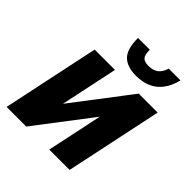

<svg xmlns="http://www.w3.org/2000/svg" viewBox="-202 -870 1001 1001"><g transform="rotate(45 298.0 -369.5)"><path d="M9 0 122.2 -536H272.2L205.2 -219.2L447 -536H586.8L473.6 0H323.6L388.6 -307.6L153.8 0ZM369.8 -591.6Q305 -591.6 272.1 -624.5Q239.2 -657.4 239.2 -738.8H326Q326 -700.6 338.4 -687.3Q350.8 -674 380.2 -674Q412.8 -674 433.8 -688.8Q454.8 -703.6 465.6 -738.8H552.4Q534.6 -666.4 489.3 -629Q444 -591.6 369.8 -591.6Z"/></g></svg>

Font: Geist
Style: Italic
Weight: 400
Italic angle: -12°
Designer: Basement.studio, Andrés Briganti, Mateo Zaragoza
Foundry: Basement.studio, Vercel, Andrés Briganti, Guido Ferreyra, Mateo Zaragoza
Version: Version 1.500